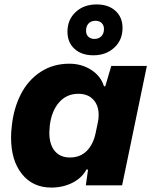

<svg xmlns="http://www.w3.org/2000/svg" viewBox="-20 -838 687 868"><path d="M30 -216Q30 -240 33 -265Q41 -347 74 -411.5Q107 -476 163.5 -513Q220 -550 294 -550Q349 -550 392.5 -522Q436 -494 450 -448H456L483 -540H644L532 0H368L378 -71L371 -72Q351 -34 308 -12Q265 10 212 10Q128 10 79 -51.5Q30 -113 30 -216ZM412 -235 422 -283Q426 -299 426 -318Q426 -362 401.5 -388Q377 -414 334 -414Q281 -414 247 -375Q213 -336 205 -270Q203 -248 203 -239Q203 -185 227.5 -155.5Q252 -126 296 -126Q342 -126 371.5 -155Q401 -184 412 -235ZM285 -695Q285 -749 322 -783.5Q359 -818 417 -818Q470 -818 502 -789Q534 -760 534 -711Q534 -657 496.5 -622.5Q459 -588 402 -588Q349 -588 317 -617Q285 -646 285 -695ZM450 -707Q450 -724 439.5 -734Q429 -744 412 -744Q392 -744 380.5 -732Q369 -720 369 -699Q369 -682 379.5 -672Q390 -662 407 -662Q426 -662 438 -674Q450 -686 450 -707Z"/></svg>

Font: Mona Sans ExtraBold
Style: Italic
Weight: 800
Italic angle: -11.7°
Designer: Deni Anggara
Foundry: GitHub
Version: Version 2.000